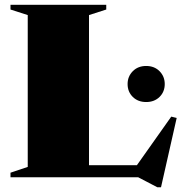

<svg xmlns="http://www.w3.org/2000/svg" viewBox="-20 -735 756 796"><path d="M647.5 41.5H632.5L553 0H23.5V-19L95 -43V-672.5L23.5 -695.5V-715H420.5V-695.5L349 -672.5V-50H547.5L690 -251.5L712.5 -246ZM586 -312Q552 -312 530.5 -333.2Q509 -354.5 509 -386.5Q509 -418 530.5 -439.8Q552 -461.5 586 -461.5Q620 -461.5 641.5 -439.8Q663 -418 663 -386.5Q663 -354.5 641.5 -333.2Q620 -312 586 -312Z"/></svg>

Font: Newsreader 72pt ExtraBold
Style: Regular
Weight: 800
Designer: Hugues Gentile
Foundry: Production Type
Version: Version 1.003; ttfautohint (v1.8.3)